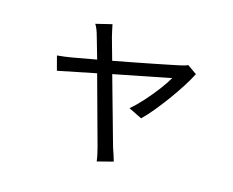

<svg xmlns="http://www.w3.org/2000/svg" viewBox="-98 -754 1197 986"><g transform="rotate(15 500.0 -261.0)"><path d="M865 -475Q849 -443 823.5 -403Q798 -363 768 -322Q738 -281 708 -244.5Q678 -208 652 -183L581 -218Q613 -245 646 -282Q679 -319 707.5 -356.5Q736 -394 753 -424L450 -364Q465 -310 481 -253Q497 -196 511.5 -144.5Q526 -93 536.5 -55Q547 -17 552 0Q557 14 563.5 34Q570 54 574 68L489 90Q487 73 483 54.5Q479 36 474 17L374 -348L171 -307L151 -383Q172 -385 192 -387.5Q212 -390 234 -394L356 -416L323 -531Q313 -569 299 -591L385 -612Q387 -599 391 -583Q395 -567 399 -548L432 -430Q485 -440 540 -450.5Q595 -461 644.5 -471Q694 -481 729 -488Q764 -495 777 -498Q786 -500 797 -503Q808 -506 815 -510Z"/></g></svg>

Font: Go Noto Current
Style: Regular
Weight: 400
Designer: Monotype Design Team
Foundry: Monotype Imaging Inc.
Version: Version 2.007; ttfautohint (v1.8) -l 8 -r 50 -G 200 -x 14 -D